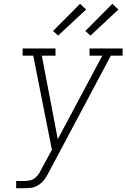

<svg xmlns="http://www.w3.org/2000/svg" viewBox="-20 -990 665 1010"><path d="M65 0V-38H109Q124 -38 139 -41.5Q154 -45 166.5 -55.5Q179 -66 187 -80Q195 -94 202 -108L253 -202L155 -697H99V-735H272V-697H200L284 -258L518 -697H451V-735H625V-697H563L240 -90Q240 -90 240 -90Q240 -90 240 -90L239 -89Q233 -76 225.5 -63.5Q218 -51 209 -40Q200 -29 188 -20.5Q176 -12 163 -7Q150 -2 136 -1Q122 0 109 0ZM456 -803 429 -827 571 -970 603 -940ZM286 -803 259 -827 401 -970 433 -940Z"/></svg>

Font: Iosevka Slab XLtExObl
Style: Regular
Weight: 200
Width: 7
Italic angle: -9°
Monospace: yes
Designer: Belleve Invis
Foundry: Belleve Invis
Version: Version 11.1.1; ttfautohint (v1.8.3)